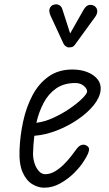

<svg xmlns="http://www.w3.org/2000/svg" viewBox="-20 -865 510 895"><path d="M186 10Q158 10 130.5 -6.5Q103 -23 85.8 -61.2Q68.5 -99.5 71 -164.5Q73.5 -232.5 88 -299.2Q102.5 -366 131.5 -420.8Q160.5 -475.5 206.5 -508.2Q252.5 -541 317.5 -541Q356 -541 386.8 -529Q417.5 -517 434.8 -495.5Q452 -474 449 -444.5Q445.5 -410 416.5 -374.2Q387.5 -338.5 342.2 -307.8Q297 -277 244.2 -256.5Q191.5 -236 140 -232Q137.5 -211.5 136 -191Q134.5 -170.5 134 -151Q133.5 -127 140.8 -104.5Q148 -82 161 -67.5Q174 -53 191 -53Q214 -53 236.2 -66.2Q258.5 -79.5 278 -99Q297.5 -118.5 312.5 -138Q327.5 -157.5 336.5 -170Q349.5 -187.5 362.8 -190Q376 -192.5 387 -184Q394 -179.5 395 -171Q396 -162.5 390 -148.2Q384 -134 369.5 -112Q355 -88.5 326.8 -60Q298.5 -31.5 262 -10.8Q225.5 10 186 10ZM149.5 -292.5Q187 -297 227.8 -315.5Q268.5 -334 304 -358.2Q339.5 -382.5 362 -404.5Q384.5 -426.5 386 -437.5Q387 -450.5 371.2 -464.2Q355.5 -478 331.5 -478Q278 -478 241.8 -452.8Q205.5 -427.5 183.2 -385.2Q161 -343 149.5 -292.5ZM299 -644Q294.5 -644 287.2 -648.8Q280 -653.5 276 -661.5L216.5 -790Q206 -813 211.8 -826Q217.5 -839 229 -842.5Q244 -847.5 255.5 -841.5Q267 -835.5 271 -821L307 -709L370 -820Q383 -841.5 398 -842.2Q413 -843 422.5 -835.5Q434 -825 433.5 -812.2Q433 -799.5 424.5 -787.5L331.5 -659.5Q323 -647 314.8 -645.5Q306.5 -644 299 -644Z"/></svg>

Font: Edu NSW ACT Cursive
Style: Regular
Weight: 400
Designer: Tina and Corey Anderson, Eben Sorkin, Mirko Velimirovic
Foundry: Sorkin Type Co.
Version: Version 2.000